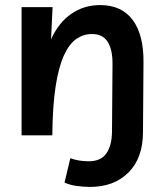

<svg xmlns="http://www.w3.org/2000/svg" viewBox="-20 -533 643 756"><path d="M543 -13Q543 89 486 146Q429 203 335 203Q308 203 281 199Q254 195 234 186L257 90Q273 96 291.5 99Q310 102 329 102Q377 102 398.5 71.5Q420 41 421 -13L423 -277Q424 -336 404.5 -367.5Q385 -399 342 -399Q309 -399 281 -380Q253 -361 232 -315.5Q211 -270 199 -192.5Q187 -115 186 0H65V-505H187L181 -378Q210 -443 260 -478Q310 -513 374 -513Q459 -513 502.5 -454.5Q546 -396 545 -287Z"/></svg>

Font: Livvic SemiBold
Style: Regular
Weight: 600
Designer: Jacques Le Bailly, Baron von Fonthausen
Version: Version 1.001; ttfautohint (v1.8.2)